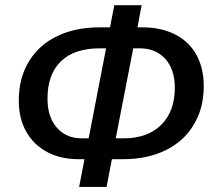

<svg xmlns="http://www.w3.org/2000/svg" viewBox="-20 -713 830 738"><path d="M282.7 -101.1Q212.9 -101.1 161.1 -128.7Q109.4 -156.2 80.8 -207Q52.2 -257.8 52.2 -326.7Q52.2 -415 92.8 -479.5Q131.3 -541.5 200.9 -574.7Q270.5 -607.9 362.3 -607.9H402.8L419.4 -692.9H524.4L508.3 -607.9H527.3Q604 -607.9 659.7 -577.1Q709.5 -549.8 736.3 -499.8Q763.2 -449.7 763.2 -381.8Q763.2 -294.4 722.2 -229.5Q684.1 -168 614.5 -134.5Q544.9 -101.1 454.1 -101.1H410.2L389.6 5.4H284.2L304.7 -101.1ZM424.8 -181.2H455.1Q546.9 -181.2 599.4 -232.9Q651.9 -284.7 651.9 -375.5Q651.9 -446.3 615.2 -486.8Q578.6 -527.3 516.6 -527.3H492.2ZM294.9 -181.2H320.8L387.7 -527.3H364.3Q265.6 -527.3 214.1 -477.3Q162.6 -427.2 162.6 -334Q162.6 -263.2 198.5 -222.2Q234.4 -181.2 294.9 -181.2Z"/></svg>

Font: Arimo Medium
Style: Italic
Weight: 500
Italic angle: -12°
Designer: Steve Matteson
Foundry: Monotype Imaging Inc.
Version: Version 1.33